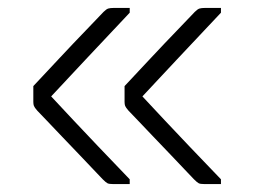

<svg xmlns="http://www.w3.org/2000/svg" viewBox="-20 -542 640 484"><path d="M307 -90V-78H265Q255 -78 251 -80Q247 -82 239 -90Q235 -94 219 -111Q203 -128 181 -151Q159 -174 136.5 -197.5Q114 -221 97 -239Q80 -257 74 -263Q67 -271 65.5 -275Q64 -279 64 -285V-325Q95 -358 130.5 -396Q166 -434 196.5 -465.5Q227 -497 241 -512Q248 -519 253 -520.5Q258 -522 267 -522H307V-510Q240 -439 195 -391Q150 -343 109 -299Q138 -268 165.5 -238.5Q193 -209 227 -173.5Q261 -138 307 -90ZM537 -90V-78H495Q485 -78 481 -80Q477 -82 469 -90Q465 -94 449 -111Q433 -128 411 -151Q389 -174 366.5 -197.5Q344 -221 327 -239Q310 -257 304 -263Q297 -271 295.5 -275Q294 -279 294 -285V-325Q325 -358 360.5 -396Q396 -434 426.5 -465.5Q457 -497 471 -512Q478 -519 483 -520.5Q488 -522 497 -522H537V-510Q470 -439 425 -391Q380 -343 339 -299Q368 -268 395.5 -238.5Q423 -209 457 -173.5Q491 -138 537 -90Z"/></svg>

Font: Recursive Mn Lnr St Lt
Style: Regular
Weight: 300
Monospace: yes
Version: Version 1.079;hotconv 1.0.112;makeotfexe 2.5.65598; ttfautoh